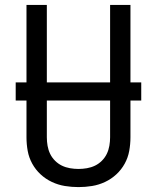

<svg xmlns="http://www.w3.org/2000/svg" viewBox="-20 -755 640 783"><path d="M300 8Q272 8 244.5 3.5Q217 -1 191.5 -13Q166 -25 145.5 -44Q125 -63 111.5 -87.5Q98 -112 93 -139.5Q88 -167 88 -195V-735H171V-195Q171 -178 174 -160.5Q177 -143 184.5 -127.5Q192 -112 204.5 -99.5Q217 -87 232.5 -79.5Q248 -72 265.5 -69Q283 -66 300 -66Q317 -66 334.5 -69Q352 -72 367.5 -79.5Q383 -87 395.5 -99.5Q408 -112 415.5 -127.5Q423 -143 426 -160.5Q429 -178 429 -195V-735H512V-195Q512 -167 507 -139.5Q502 -112 488.5 -87.5Q475 -63 454.5 -44Q434 -25 408.5 -13Q383 -1 355.5 3.5Q328 8 300 8ZM44 -345V-419H556V-345Z"/></svg>

Font: Zed Sans Extended
Style: Regular
Weight: 400
Width: 7
Designer: Belleve Invis
Foundry: Belleve Invis
Version: Version 1.0.0; ttfautohint (v1.8.4)